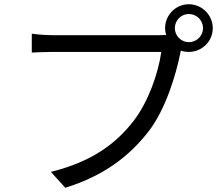

<svg xmlns="http://www.w3.org/2000/svg" viewBox="-20 -851 1040 906"><path d="M805 -718C805 -755 835 -785 871 -785C908 -785 938 -755 938 -718C938 -682 908 -652 871 -652C835 -652 805 -682 805 -718ZM759 -718C759 -707 761 -696 764 -686L732 -685C686 -685 287 -685 230 -685C197 -685 158 -688 130 -692V-603C156 -604 190 -606 230 -606C287 -606 683 -606 741 -606C728 -510 681 -371 610 -280C527 -173 414 -88 220 -40L288 35C472 -22 591 -115 682 -232C761 -335 810 -496 831 -601L833 -612C845 -608 858 -606 871 -606C933 -606 984 -656 984 -718C984 -780 933 -831 871 -831C809 -831 759 -780 759 -718Z"/></svg>

Font: Noto Sans CJK JP
Style: Regular
Weight: 400
Designer: Ryoko NISHIZUKA 西塚涼子 (kana, bopomofo & ideographs); Paul D. Hunt (Latin, Greek & Cyrillic); Sandoll Communications 산돌커뮤니
Foundry: Adobe
Version: Version 2.004;hotconv 1.0.118;makeotfexe 2.5.65603